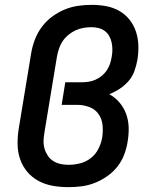

<svg xmlns="http://www.w3.org/2000/svg" viewBox="-20 -763 640 791"><path d="M261 8Q229 8 197.5 2.5Q166 -3 139 -17.5Q112 -32 92.5 -55Q73 -78 63 -107Q53 -136 52.5 -168Q52 -200 57 -232L109 -547Q114 -575 124.5 -602Q135 -629 153 -653Q171 -677 195.5 -695Q220 -713 247 -724Q274 -735 302 -739Q330 -743 359 -743Q389 -743 418 -737.5Q447 -732 471.5 -718Q496 -704 513.5 -682Q531 -660 540 -633Q549 -606 550 -576Q551 -546 546 -516Q542 -494 534 -471Q526 -448 510 -429.5Q494 -411 473.5 -397.5Q453 -384 430 -375Q454 -362 472 -341Q490 -320 499.5 -294Q509 -268 510 -239Q511 -210 506 -181Q502 -154 492 -127Q482 -100 464 -77Q446 -54 421.5 -37Q397 -20 370.5 -9.5Q344 1 316.5 4.5Q289 8 261 8Q261 8 261 8Q261 8 261 8ZM262 -84Q286 -84 310 -90Q334 -96 354 -111.5Q374 -127 385.5 -150Q397 -173 401 -196Q405 -222 402.5 -247.5Q400 -273 386 -293Q372 -313 348 -322Q324 -331 299 -331H234L249 -424H314Q328 -424 343 -426Q358 -428 372 -434Q386 -440 398.5 -450Q411 -460 419.5 -472.5Q428 -485 433 -499.5Q438 -514 440 -528Q443 -543 443 -558Q443 -573 440 -587.5Q437 -602 430 -614.5Q423 -627 411.5 -635.5Q400 -644 385.5 -647.5Q371 -651 356 -651Q340 -651 323.5 -648Q307 -645 291.5 -638Q276 -631 262 -619.5Q248 -608 238.5 -594Q229 -580 223.5 -564Q218 -548 215 -532L163 -217Q160 -200 159.5 -183Q159 -166 163.5 -150.5Q168 -135 177 -121.5Q186 -108 199.5 -99.5Q213 -91 229 -87.5Q245 -84 262 -84Z"/></svg>

Font: Iosevka Curly SmBdEx
Style: Italic
Weight: 600
Width: 7
Italic angle: -9°
Monospace: yes
Designer: Belleve Invis
Foundry: Belleve Invis
Version: Version 11.1.0; ttfautohint (v1.8.3)